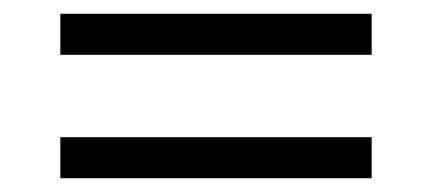

<svg xmlns="http://www.w3.org/2000/svg" viewBox="-20 -490 630 280"><path d="M68 -410V-470H522V-410ZM68 -230V-290H522V-230Z"/></svg>

Font: Host Grotesk Light Light
Style: Regular
Weight: 300
Version: Version 1.003